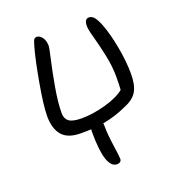

<svg xmlns="http://www.w3.org/2000/svg" viewBox="-121 -593 786 852"><g transform="rotate(-20 271.5 -166.5)"><path d="M184.1 -22.9Q122.6 -22.9 95.7 -54.7Q68.8 -86.4 68.8 -145Q68.8 -194.8 87.4 -299.1Q106 -403.3 121.1 -455.1Q128.4 -482.4 133.3 -487.8Q138.2 -492.2 145 -492.2Q159.2 -492.2 170.7 -476.6Q182.1 -460.9 182.1 -435.1Q182.1 -428.2 170.2 -376Q158.2 -323.7 146 -254.4Q133.8 -185.1 133.8 -136.2Q133.8 -109.4 151.1 -96.7Q168.5 -84 210.9 -84Q261.7 -84 321.8 -100.3Q381.8 -116.7 415 -143.1Q417 -164.1 417 -206.1Q417 -254.9 405.5 -308.8Q394 -362.8 382.6 -403.6Q371.1 -444.3 371.1 -460.9Q371.1 -494.1 392.1 -494.1Q407.7 -494.1 418.7 -479Q429.7 -463.9 439.9 -437Q458 -388.7 470.5 -320.3Q482.9 -252 482.9 -195.8Q482.9 -143.6 466.8 -114.5Q450.7 -85.4 409.2 -67.9Q347.2 -39.6 292 -30.8Q293 -27.8 293 -20Q293 20.5 301 75.7Q309.1 130.9 309.1 144Q309.1 150.9 303.7 156Q298.3 161.1 288.1 161.1Q231.9 161.1 231.9 -9.8Q231.9 -20 232.9 -23.9Q217.8 -22.9 184.1 -22.9Z"/></g></svg>

Font: Shantell Sans Irregular
Style: Regular
Weight: 300
Designer: Stephen Nixon, Anya Danilova, Shantell Martin
Foundry: Arrow Type
Version: Version 1.006;[9816181b4]